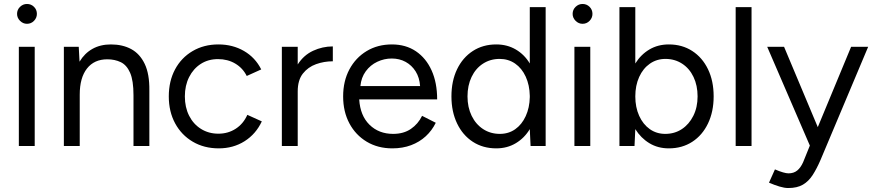

<svg xmlns="http://www.w3.org/2000/svg" viewBox="-20 -736 4405 968"><path d="M75 0V-500H155V0ZM116 -616Q96 -616 81 -631Q66 -646 66 -666Q66 -687 81 -701.5Q96 -716 116 -716Q137 -716 151.5 -701.5Q166 -687 166 -666Q166 -646 151.5 -631Q137 -616 116 -616Z M302 0V-500H377L381 -425Q406 -467 446 -489.5Q486 -512 539 -512Q598 -512 641.5 -488.5Q685 -465 709.5 -414Q734 -363 733 -280V0H653V-256Q653 -330 636 -369Q619 -408 589 -422.5Q559 -437 521 -437Q455 -437 418.5 -390.5Q382 -344 382 -259V0Z M1083 12Q1009 12 952 -21.5Q895 -55 863 -114Q831 -173 831 -250Q831 -327 862.5 -386Q894 -445 951 -478.5Q1008 -512 1081 -512Q1153 -512 1210 -479Q1267 -446 1297 -386L1224 -353Q1204 -393 1166 -415.5Q1128 -438 1079 -438Q1030 -438 992.5 -414Q955 -390 933.5 -347.5Q912 -305 912 -250Q912 -195 933.5 -152.5Q955 -110 993.5 -86Q1032 -62 1081 -62Q1130 -62 1168.5 -87Q1207 -112 1227 -157L1300 -124Q1270 -60 1213 -24Q1156 12 1083 12Z M1401 0V-500H1481V-411Q1511 -458 1558.5 -480Q1606 -502 1658 -502V-427Q1614 -427 1573.5 -412.5Q1533 -398 1507 -365Q1481 -332 1481 -275V0Z M1958 12Q1885 12 1829 -21.5Q1773 -55 1741.5 -114Q1710 -173 1710 -250Q1710 -327 1741.5 -386Q1773 -445 1828.5 -478.5Q1884 -512 1956 -512Q2026 -512 2077 -477.5Q2128 -443 2156 -381Q2184 -319 2184 -235H1791Q1796 -153 1843 -107Q1890 -61 1962 -61Q2015 -61 2051.5 -86Q2088 -111 2108 -152L2177 -117Q2158 -78 2126.5 -49Q2095 -20 2052.5 -4Q2010 12 1958 12ZM1797 -302H2098Q2095 -345 2075.5 -376Q2056 -407 2025 -424Q1994 -441 1955 -441Q1917 -441 1882 -424.5Q1847 -408 1824 -376.5Q1801 -345 1797 -302Z M2482 12Q2415 12 2364 -21Q2313 -54 2284.5 -113.5Q2256 -173 2256 -250Q2256 -328 2284.5 -387Q2313 -446 2364 -479Q2415 -512 2482 -512Q2537 -512 2580.5 -486.5Q2624 -461 2651 -416V-700H2731V0H2655L2651 -85Q2624 -40 2580.5 -14Q2537 12 2482 12ZM2500 -61Q2544 -61 2577.5 -84.5Q2611 -108 2630.5 -150.5Q2650 -193 2651 -246V-253Q2650 -307 2630.5 -349.5Q2611 -392 2577 -415.5Q2543 -439 2499 -439Q2452 -439 2415 -415Q2378 -391 2357.5 -348Q2337 -305 2337 -250Q2337 -195 2358 -152Q2379 -109 2416 -85Q2453 -61 2500 -61Z M2876 0V-500H2956V0ZM2917 -616Q2897 -616 2882 -631Q2867 -646 2867 -666Q2867 -687 2882 -701.5Q2897 -716 2917 -716Q2938 -716 2952.5 -701.5Q2967 -687 2967 -666Q2967 -646 2952.5 -631Q2938 -616 2917 -616Z M3352 12Q3297 12 3254 -14Q3211 -40 3183 -85L3179 0H3103V-700H3183V-416Q3211 -461 3254 -486.5Q3297 -512 3352 -512Q3419 -512 3470 -479Q3521 -446 3549.5 -387Q3578 -328 3578 -250Q3578 -173 3549.5 -113.5Q3521 -54 3470 -21Q3419 12 3352 12ZM3334 -61Q3381 -61 3417.5 -85Q3454 -109 3475.5 -152Q3497 -195 3497 -250Q3497 -305 3476.5 -348Q3456 -391 3419 -415Q3382 -439 3335 -439Q3291 -439 3256.5 -415Q3222 -391 3202.5 -348Q3183 -305 3183 -250Q3183 -195 3202.5 -152Q3222 -109 3256 -85Q3290 -61 3334 -61Z M3689 0V-700H3769V0Z M3954 212Q3935 212 3910 204.5Q3885 197 3857 185L3887 118Q3910 128 3927.5 133Q3945 138 3955 138Q3982 138 3999.5 123.5Q4017 109 4029 82L4063 -2L3848 -500H3933L4103 -95L4271 -500H4357L4117 70Q4098 114 4077.5 146Q4057 178 4028 195Q3999 212 3954 212Z"/></svg>

Font: Figtree Light
Style: Regular
Weight: 400
Version: Version 2.002